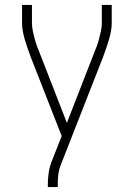

<svg xmlns="http://www.w3.org/2000/svg" viewBox="-20 -540 540 775"><path d="M173 215V208Q173 184 176 161Q179 138 187 116L229 9L104 -310Q98 -327 92 -343.5Q86 -360 81 -377Q76 -394 72.5 -411.5Q69 -429 69 -447V-520H109V-447Q109 -431 112.5 -415Q116 -399 120 -383.5Q124 -368 129.5 -353Q135 -338 141 -324L250 -44L359 -324Q365 -338 370.5 -353Q376 -368 380 -383.5Q384 -399 387.5 -415Q391 -431 391 -447V-520H431V-447Q431 -429 427.5 -411.5Q424 -394 419 -377Q414 -360 408 -343.5Q402 -327 396 -310L224 129Q217 148 215 168Q213 188 213 208V215Z"/></svg>

Font: Iosevka Curly Extralight
Style: Regular
Weight: 200
Monospace: yes
Designer: Belleve Invis
Foundry: Belleve Invis
Version: Version 22.1.2; ttfautohint (v1.8.4)